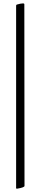

<svg xmlns="http://www.w3.org/2000/svg" viewBox="-20 -735 240 1140"><path d="M125.5 368.7Q125.5 377.9 84.5 384.8Q81.5 385.3 80.6 385.3Q75.7 385.3 75.2 381.8Q75.2 381.3 75.4 379.6Q75.7 377.9 75.7 377.4V-700.2Q75.7 -700.2 76.7 -705.6Q78.6 -707 80.6 -708Q103 -714.8 116.7 -714.8Q125 -714.4 124.5 -709Z"/></svg>

Font: Amiri
Style: Slanted
Weight: 400
Italic angle: 9°
Designer: Khaled Hosny
Version: Version 000.107